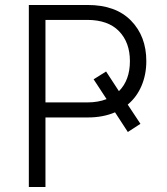

<svg xmlns="http://www.w3.org/2000/svg" viewBox="-20 -747 666 767"><path d="M95.2 0V-727.1H330.1Q442.4 -727.1 503.4 -664.6Q564.5 -602.1 564.5 -502.9Q564.5 -449.2 545.4 -404.3Q526.4 -359.4 490.2 -329.1L541 -252.4L490.7 -219.7L439.5 -298.3Q391.6 -277.8 331.1 -277.8H161.6V0ZM403.8 -461.4 455.1 -382.8Q499 -426.8 499 -502.9Q499 -577.6 455.3 -622.6Q411.6 -667.5 328.1 -667.5H161.6V-337.9H329.1Q371.6 -337.9 405.8 -351.1L354 -430.2Z"/></svg>

Font: Interop Light
Style: Regular
Weight: 300
Designer: Rasmus Andersson, Google, Jang Haemin
Foundry: jhaemin
Version: Version 1.007